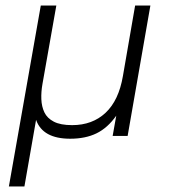

<svg xmlns="http://www.w3.org/2000/svg" viewBox="-20 -490 610 692"><path d="M12 182 127 -470H183L133 -187Q128 -159 129 -132.5Q130 -106 140 -85Q150 -64 174 -51.5Q198 -39 240 -39Q313 -39 360.5 -83.5Q408 -128 423 -216L467 -470H522L440 0H386L399 -73Q368 -29 328 -9.5Q288 10 233 10Q134 10 110 -58L68 182Z"/></svg>

Font: Gantari Light
Style: Italic
Weight: 300
Italic angle: -10°
Version: Version 1.000